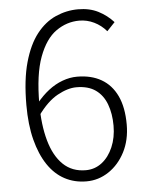

<svg xmlns="http://www.w3.org/2000/svg" viewBox="-54 -786 642 842"><g transform="rotate(-5 267.5 -364.5)"><path d="M293 13Q240 13 197 -10Q154 -33 123.5 -78.5Q93 -124 76 -190Q59 -256 59 -343Q59 -454 80.5 -530.5Q102 -607 138.5 -653.5Q175 -700 222.5 -721Q270 -742 321 -742Q372 -742 410 -722.5Q448 -703 476 -672L441 -635Q418 -662 387 -677Q356 -692 322 -692Q267 -692 220 -659Q173 -626 144.5 -549.5Q116 -473 116 -343Q116 -251 135.5 -181.5Q155 -112 194.5 -74Q234 -36 294 -36Q334 -36 365 -60Q396 -84 414 -126Q432 -168 432 -220Q432 -273 416.5 -314.5Q401 -356 368.5 -379Q336 -402 284 -402Q246 -402 200.5 -377Q155 -352 112 -292L111 -348Q136 -379 165 -401.5Q194 -424 226.5 -436Q259 -448 291 -448Q353 -448 397.5 -422.5Q442 -397 466 -346.5Q490 -296 490 -220Q490 -152 463 -99.5Q436 -47 391 -17Q346 13 293 13Z"/></g></svg>

Font: Noto Sans KR Thin Light
Style: Regular
Weight: 300
Version: Version 2.004-H2;hotconv 1.0.118;makeotfexe 2.5.65603